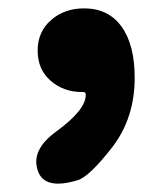

<svg xmlns="http://www.w3.org/2000/svg" viewBox="-20 -227 391 459"><path d="M165 204Q85 228 70 180Q54 131 115 87Q186 35 185 -1Q185 -7 179 -7H176Q132 -7 101 -34Q70 -61 70 -106Q70 -151 102 -179Q134 -207 181 -207Q239 -207 270.5 -163.5Q302 -120 302 -41Q302 56 247.5 126Q193 196 165 204Z"/></svg>

Font: Resource Han Rounded KR Heavy
Style: Regular
Weight: 900
Designer: Cyano Hao (round all glyphs); Ryoko NISHIZUKA 西塚涼子 (kana, bopomofo & ideographs); Paul D. Hunt (Latin, Greek & Cyrillic)
Foundry: Cyano Hao
Version: 0.990